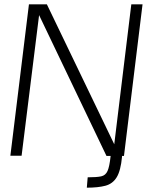

<svg xmlns="http://www.w3.org/2000/svg" viewBox="-20 -722 680 889"><path d="M382 147 386 99Q428 99 448.5 94.5Q469 90 478 69.5Q487 49 492 2V0H473L161 -652L80 -1H28L114 -702H197L509 -54L588 -702H640L554 0H545V4Q539 68 520.5 98.5Q502 129 468 138Q434 147 382 147Z"/></svg>

Font: Kulim Park ExtraLight
Style: Italic
Weight: 275
Italic angle: -8°
Designer: Noponies / Dale Sattler
Foundry: Noponies
Version: Version 1.000; ttfautohint (v1.8.3)